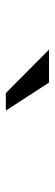

<svg xmlns="http://www.w3.org/2000/svg" viewBox="215 -995 188 658"><g transform="rotate(90 309.0 -666.0)"><path d="M359 -592H299L150 -740H263Z"/></g></svg>

Font: Fragment Mono
Style: Regular
Weight: 400
Monospace: yes
Designer: Wei Huang based on Nimbus Sans by URW Studio, based on Helvetica by Max Miedinger.
Foundry: Wei Huang
Version: Version 1.021; ttfautohint (v1.8.4.7-5d5b)